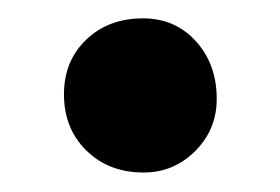

<svg xmlns="http://www.w3.org/2000/svg" viewBox="-20 -380 299 205"><path d="M133.3 -195.8Q96.2 -195.8 72.3 -219.2Q48.3 -242.7 48.3 -279.3Q48.3 -314.9 72 -337.6Q95.7 -360.4 132.8 -360.4Q167 -360.4 189.2 -335.9Q211.4 -311.5 211.4 -274.4Q211.4 -241.7 188.5 -218.8Q165.5 -195.8 133.3 -195.8Z"/></svg>

Font: Elstob
Style: Bold
Weight: 700
Designer: Peter S. Baker
Version: Version 1.015